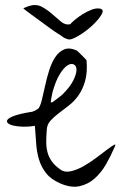

<svg xmlns="http://www.w3.org/2000/svg" viewBox="-20 -719 478 744"><path d="M214.8 -7.8Q177.7 -23.4 158.7 -47.9Q139.6 -72.3 130.9 -101.6Q122.1 -130.9 120.1 -164.1Q118.2 -197.3 115.2 -231.4Q92.8 -227.5 71.3 -228Q49.8 -228.5 33.7 -231.9Q17.6 -235.4 10.7 -241.7Q3.9 -248 9.3 -255.4Q14.6 -262.7 36.1 -270.5Q57.6 -278.3 99.6 -285.2Q105.5 -285.2 116.7 -291Q127.9 -296.9 129.9 -299.8Q136.7 -309.6 142.6 -333.5Q148.4 -357.4 154.8 -386.7Q161.1 -416 170.4 -445.8Q179.7 -475.6 193.8 -497.1Q208 -518.6 228 -527.3Q248 -536.1 277.3 -523.4Q280.3 -521.5 285.6 -516.1Q291 -510.7 296.9 -504.9Q302.7 -499 308.1 -493.7Q313.5 -488.3 315.4 -485.4Q319.3 -437.5 309.6 -404.3Q299.8 -371.1 283.2 -348.1Q266.6 -325.2 246.1 -309.6Q225.6 -293.9 207 -279.8Q188.5 -265.6 175.3 -251Q162.1 -236.3 161.1 -214.8Q159.2 -189.5 159.2 -168.5Q159.2 -147.5 164.1 -128.9Q168.9 -110.4 180.7 -93.8Q192.4 -77.1 214.8 -61.5Q231.4 -49.8 255.9 -55.7Q280.3 -61.5 305.7 -76.2Q331.1 -90.8 355.5 -109.4Q379.9 -127.9 397.5 -141.1Q415 -154.3 422.9 -158.2Q430.7 -162.1 422.9 -146.5Q409.2 -114.3 390.6 -82Q372.1 -49.8 346.7 -27.3Q321.3 -4.9 288.6 2.4Q255.9 9.8 214.8 -7.8ZM183.6 -362.3Q182.6 -357.4 179.7 -342.8Q176.8 -328.1 176.8 -323.2Q177.7 -322.3 180.2 -322.3Q182.6 -322.3 183.6 -323.2Q186.5 -325.2 192.4 -329.6Q198.2 -334 204.1 -338.4Q210 -342.8 215.3 -347.2Q220.7 -351.6 222.7 -353.5Q252 -382.8 264.2 -407.7Q276.4 -432.6 276.4 -448.2Q276.4 -463.9 266.1 -469.2Q255.9 -474.6 241.7 -465.8Q227.5 -457 211.9 -432.1Q196.3 -407.2 183.6 -362.3ZM93.8 -696.3Q121.1 -704.1 142.6 -692.4Q164.1 -680.7 182.1 -664.6Q200.2 -648.4 216.8 -634.8Q233.4 -621.1 252 -625Q256.8 -630.9 270 -642.1Q283.2 -653.3 300.3 -664.1Q317.4 -674.8 335.4 -681.6Q353.5 -688.5 368.2 -685.5Q383.8 -681.6 374.5 -664.6Q365.2 -647.5 344.7 -627Q324.2 -606.4 297.9 -588.9Q271.5 -571.3 253.9 -566.4H244.1Q230.5 -570.3 221.7 -577.1Q212.9 -584 204.1 -588.9Q200.2 -590.8 188.5 -599.1Q176.8 -607.4 162.1 -618.2Q147.5 -628.9 130.9 -641.1Q114.3 -653.3 100.6 -663.1Q86.9 -672.9 78.6 -679.7Q70.3 -686.5 70.3 -686.5Q73.2 -688.5 82.5 -691.9Q91.8 -695.3 93.8 -696.3Z"/></svg>

Font: Give You Glory
Style: Regular
Weight: 400
Designer: Kimberly Geswein
Foundry: Kimberly Geswein
Version: Version 1.002